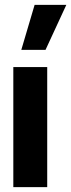

<svg xmlns="http://www.w3.org/2000/svg" viewBox="-20 -773 294 793"><path d="M35 0V-496H175V0ZM68 -567 123 -753H254L168 -567Z"/></svg>

Font: Host Grotesk ExtraBold
Style: Regular
Weight: 800
Designer: Doğukan Karapınar
Foundry: Element Type
Version: Version 1.003; ttfautohint (v1.8.4.7-5d5b)